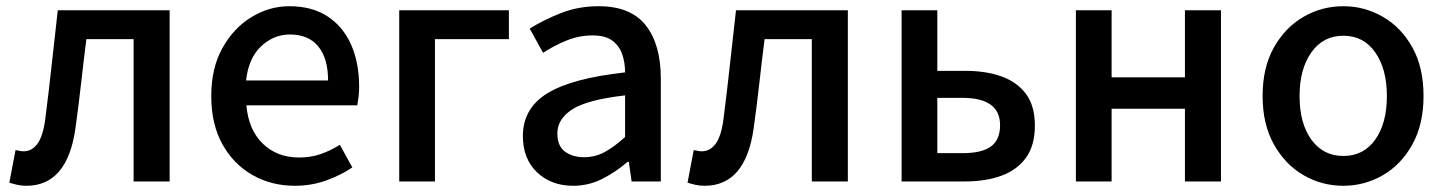

<svg xmlns="http://www.w3.org/2000/svg" viewBox="-20 -584 4651 618"><path d="M65 14Q49 14 36 11Q23 8 10 4L30 -101Q36 -100 42.5 -98.5Q49 -97 56 -97Q83 -97 101 -122Q119 -147 126 -203Q137 -289 146.5 -376.5Q156 -464 166 -551H526V0H410V-458H258Q249 -387 241 -315.5Q233 -244 223 -172Q197 14 65 14Z M929 14Q854 14 793 -20.5Q732 -55 696 -119.5Q660 -184 660 -275Q660 -365 696 -429.5Q732 -494 789.5 -529Q847 -564 911 -564Q984 -564 1034 -531.5Q1084 -499 1110 -440.5Q1136 -382 1136 -304Q1136 -287 1134 -271.5Q1132 -256 1130 -245H773Q780 -166 826 -121.5Q872 -77 943 -77Q980 -77 1012 -88Q1044 -99 1074 -118L1114 -45Q1077 -20 1029.5 -3Q982 14 929 14ZM772 -325H1036Q1036 -396 1004.5 -434.5Q973 -473 913 -473Q861 -473 820.5 -435Q780 -397 772 -325Z M1265 0V-551H1618V-458H1380V0Z M1825 14Q1754 14 1708.5 -29.5Q1663 -73 1663 -146Q1663 -235 1741.5 -283.5Q1820 -332 1992 -351Q1992 -383 1982.5 -410Q1973 -437 1950.5 -453.5Q1928 -470 1887 -470Q1844 -470 1803.5 -453.5Q1763 -437 1728 -414L1685 -492Q1728 -519 1784.5 -541.5Q1841 -564 1907 -564Q2010 -564 2058.5 -502.5Q2107 -441 2107 -331V0H2013L2004 -63H2000Q1963 -31 1919 -8.5Q1875 14 1825 14ZM1860 -78Q1896 -78 1927 -95Q1958 -112 1992 -143V-277Q1870 -263 1822 -232Q1774 -201 1774 -155Q1774 -114 1798.5 -96Q1823 -78 1860 -78Z M2248 14Q2232 14 2219 11Q2206 8 2193 4L2213 -101Q2219 -100 2225.5 -98.5Q2232 -97 2239 -97Q2266 -97 2284 -122Q2302 -147 2309 -203Q2320 -289 2329.5 -376.5Q2339 -464 2349 -551H2709V0H2593V-458H2441Q2432 -387 2424 -315.5Q2416 -244 2406 -172Q2380 14 2248 14Z M2882 0V-551H2997V-356H3087Q3153 -356 3203.5 -338Q3254 -320 3282.5 -281.5Q3311 -243 3311 -180Q3311 -116 3282.5 -76.5Q3254 -37 3203.5 -18.5Q3153 0 3087 0ZM2997 -91H3078Q3140 -91 3169.5 -112.5Q3199 -134 3199 -181Q3199 -269 3078 -269H2997Z M3443 0V-551H3558V-335H3794V-551H3910V0H3794V-234H3558V0Z M4304 14Q4235 14 4176 -20Q4117 -54 4080.5 -119Q4044 -184 4044 -275Q4044 -367 4080.5 -431.5Q4117 -496 4176 -530Q4235 -564 4304 -564Q4372 -564 4431 -530Q4490 -496 4526 -431.5Q4562 -367 4562 -275Q4562 -184 4526 -119Q4490 -54 4431 -20Q4372 14 4304 14ZM4304 -82Q4369 -82 4406.5 -134.5Q4444 -187 4444 -275Q4444 -362 4406.5 -415.5Q4369 -469 4304 -469Q4239 -469 4201 -415.5Q4163 -362 4163 -275Q4163 -187 4201 -134.5Q4239 -82 4304 -82Z"/></svg>

Font: Source Han Sans SC Medium
Style: Regular
Weight: 500
Designer: Ryoko NISHIZUKA 西塚涼子 (kana, bopomofo & ideographs); Paul D. Hunt (Latin, Greek & Cyrillic); Sandoll Communications 산돌커뮤니
Foundry: Adobe
Version: Version 2.004;hotconv 1.0.118;makeotfexe 2.5.65603